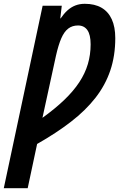

<svg xmlns="http://www.w3.org/2000/svg" viewBox="-75 -744 623 1004"><path d="M-55.2 240.2 147.9 -713.9H248L240.2 -647.9H242.2Q258.8 -672.4 277.6 -689.5Q296.4 -706.5 318.8 -715.3Q341.3 -724.1 368.2 -724.1Q420.4 -724.1 455.8 -703.6Q491.2 -683.1 509.5 -643.1Q527.8 -603 527.8 -544.9Q527.8 -452.1 501.7 -375.2Q475.6 -298.3 424.1 -232.4Q372.6 -166.5 296.1 -107.4Q219.7 -48.3 119.1 8.8L69.8 240.2ZM147 -127.9Q213.4 -175.8 261.2 -221.7Q309.1 -267.6 339.6 -314Q370.1 -360.4 384.5 -409.2Q398.9 -458 398.9 -512.2Q398.9 -562.5 381.8 -586.7Q364.7 -610.8 333 -610.8Q303.2 -610.8 282 -594.7Q260.7 -578.6 245.6 -543.9Q230.5 -509.3 217.8 -453.1Z"/></svg>

Font: Open Sans Condensed
Style: Italic
Weight: 400
Width: 3
Italic angle: -12°
Designer: Monotype Design Team
Foundry: Monotype Imaging Inc.
Version: Version 3.000